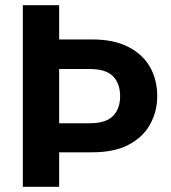

<svg xmlns="http://www.w3.org/2000/svg" viewBox="-20 -720 658 740"><path d="M68 0V-700H208V-568H335Q419 -568 475 -539Q531 -510 558.5 -461Q586 -412 586 -349Q586 -292 559.5 -242.5Q533 -193 477.5 -163Q422 -133 335 -133H208V0ZM208 -245H326Q388 -245 415.5 -273Q443 -301 443 -349Q443 -398 415.5 -426Q388 -454 326 -454H208Z"/></svg>

Font: DM Sans ExtraBold
Style: Regular
Weight: 800
Designer: Colophon Foundry, Jonny Pinhorn
Foundry: Colophon Foundry
Version: Version 4.004; ttfautohint (v1.8.4.7-5d5b)